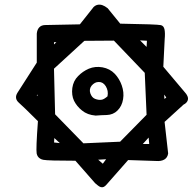

<svg xmlns="http://www.w3.org/2000/svg" viewBox="-20 -509 821 818"><path d="M396.5 280.8 387.2 272.9H386.7L386.2 272.5L301.3 175.8Q184.6 175.8 164.6 171.9Q156.7 170.4 150.9 166.7Q145 163.1 141.4 157.7Q137.7 152.3 136.2 145Q132.8 126.5 141.6 7.3Q78.6 -55.7 61 -70.8Q39.1 -89.8 54.7 -114.3L136.7 -242.2V-365.2V-365.7Q138.2 -382.8 147.2 -392.3Q156.2 -401.9 171.9 -402.3L320.3 -405.3L376.5 -476.1V-476.6Q384.8 -485.8 395 -488.3Q405.3 -490.7 416 -487.1Q426.8 -483.4 438.5 -474.1H439V-473.6L492.2 -408.2Q574.7 -406.7 615.7 -405.3Q656.7 -403.8 665.5 -401.9Q677.7 -398.9 680.9 -383.5Q684.1 -368.2 681.6 -341.3L675.8 -224.6L768.1 -115.2Q774.4 -108.4 777.3 -102.1Q780.8 -95.7 781 -90.1Q781.2 -84.5 779.1 -79.6Q776.9 -74.7 772.7 -70.6Q768.6 -66.4 762.2 -63.5L681.2 10.3L696.3 144V144.5V145.5Q693.4 163.1 679.7 170.9Q666 178.7 644 176.8L525.9 172.9L433.1 278.3Q427.7 284.7 421.6 287.4Q415.5 290 409.2 288.1Q402.8 286.1 396.5 280.8ZM418 188.5 432.1 169.4 398.4 171.4ZM615.7 104.5 613.3 77.1 588.4 104.5ZM234.9 100.6 211.4 79.1 210.4 98.1ZM491.7 94.7 604.5 -20 596.7 -198.7 465.3 -335.9 339.4 -335 210 -216.3 214.8 -22 335.4 101.6ZM387.2 -16.6Q352.1 -19.5 329.6 -38.1Q318.4 -46.9 309.8 -57.4Q301.3 -67.9 295.4 -79.6Q284.2 -103.5 288.1 -134.3Q292.5 -165 313 -185.1Q332.5 -205.1 358.4 -216.3Q385.3 -227.5 416.5 -222.2Q448.2 -216.3 468.8 -194.8Q478.5 -184.6 486.1 -172.1Q493.7 -159.7 498.8 -145Q503.9 -130.4 505.4 -115.7Q506.8 -101.1 504.4 -86.4Q499.5 -56.6 480.5 -38.1Q471.2 -28.8 459.7 -24.2Q448.2 -19.5 435.1 -19Q411.6 -18.6 388.2 -16.6H387.7ZM680.7 -87.4 688.5 -93.8 679.2 -106ZM139.6 -99.6V-106.9L136.7 -102.1ZM438 -98.6Q440.4 -110.8 438.5 -121.3Q436.5 -131.8 430.7 -141.6Q418.9 -160.2 400.9 -159.7Q391.6 -159.7 384.3 -155.8Q377 -151.9 370.6 -144.5Q358.9 -129.9 364.7 -111.8Q371.1 -93.3 384.8 -87.9Q399.9 -82 412.1 -84Q417.5 -84.5 424.1 -88.4Q430.7 -92.3 438 -98.6ZM604.5 -309.1 606 -335.4 576.7 -336.9ZM220.2 -329.1H210V-319.8Z"/></svg>

Font: NaikaiFont
Style: SemiBold
Weight: 600
Version: Version 1.89